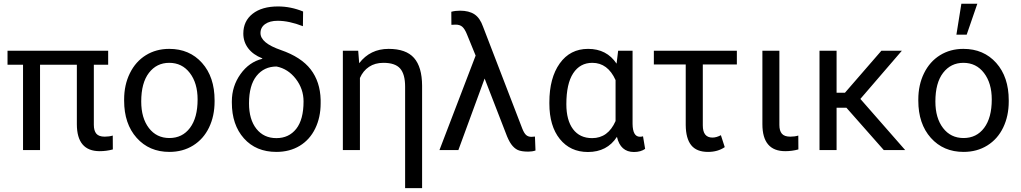

<svg xmlns="http://www.w3.org/2000/svg" viewBox="-20 -798 5429 1021"><path d="M555.2 -453.6H479V-134.3Q479 -103 492.2 -87.2Q505.4 -71.3 537.1 -71.3Q560.5 -71.3 579.6 -77.1L580.1 -3.4Q545.9 5.9 510.3 5.9Q388.7 5.9 388.7 -137.7V-453.6H192.9V0H102.5V-453.6H20V-528.3H555.2Z M640.1 -269Q640.1 -346.7 670.7 -408.7Q701.2 -470.7 755.6 -504.4Q810.1 -538.1 879.9 -538.1Q987.8 -538.1 1054.4 -463.4Q1121.1 -388.7 1121.1 -264.6V-258.3Q1121.1 -181.2 1091.6 -119.9Q1062 -58.6 1007.1 -24.4Q952.1 9.8 880.9 9.8Q773.4 9.8 706.8 -64.9Q640.1 -139.6 640.1 -262.7ZM731 -258.3Q731 -170.4 771.7 -117.2Q812.5 -64 880.9 -64Q949.7 -64 990.2 -117.9Q1030.8 -171.9 1030.8 -269Q1030.8 -356 989.5 -409.9Q948.2 -463.9 879.9 -463.9Q813 -463.9 772 -410.6Q731 -357.4 731 -258.3Z M1273.9 -619.6Q1273.9 -686 1323.5 -724.9Q1373 -763.7 1458.5 -763.7Q1526.4 -763.7 1591.8 -736.8L1590.8 -658.7Q1517.1 -687.5 1456.5 -687.5Q1414.6 -687.5 1389.9 -669.9Q1365.2 -652.3 1365.2 -622.1Q1365.2 -569.3 1473.4 -532Q1581.5 -494.6 1632.1 -429Q1682.6 -363.3 1685.1 -267.6V-248.5Q1685.1 -173.8 1656.2 -114.5Q1627.4 -55.2 1574 -22.7Q1520.5 9.8 1449.7 9.8Q1341.3 9.8 1277.1 -62.3Q1212.9 -134.3 1212.9 -252.4V-258.8Q1212.9 -339.4 1258.8 -403.8Q1304.7 -468.3 1375 -485.4L1374.5 -487.8Q1326.2 -506.8 1300 -541Q1273.9 -575.2 1273.9 -619.6ZM1304.2 -248.5Q1304.2 -162.6 1343.5 -113Q1382.8 -63.5 1449.7 -63.5Q1516.1 -63.5 1555.2 -112.8Q1594.2 -162.1 1594.2 -258.8Q1594.2 -325.2 1553 -378.7Q1511.7 -432.1 1450.7 -444.3Q1384.3 -444.3 1344.2 -394.3Q1304.2 -344.2 1304.2 -248.5Z M1884.8 -528.3 1890.1 -461.9Q1948.7 -538.1 2046.4 -538.1Q2139.2 -538.1 2181.6 -490Q2224.1 -441.9 2224.6 -342.3V202.6H2134.3V-336.9Q2134.3 -403.3 2107.9 -433.6Q2081.5 -463.9 2019 -463.9Q1974.1 -463.9 1942.4 -442.6Q1910.6 -421.4 1894 -383.3V0H1803.2V-528.3Z M2426.3 -741.2Q2474.1 -741.2 2503.4 -721.7Q2532.7 -702.1 2548.8 -655.8L2757.3 -114.3Q2767.1 -89.4 2778.1 -79.8Q2789.1 -70.3 2806.2 -70.3L2824.7 -71.8L2827.6 2.4Q2810.1 8.3 2789.6 8.3Q2752 8.3 2732.9 -0.7Q2713.9 -9.8 2698.7 -30.8Q2683.6 -51.8 2669.4 -90.8L2557.1 -380.4L2417.5 0H2316.9L2509.3 -502.4L2462.4 -617.2Q2451.2 -644.5 2438.2 -655.8Q2425.3 -667 2403.3 -667L2380.4 -666L2379.9 -735.4Q2400.4 -741.2 2426.3 -741.2Z M3343.8 -528.3V-139.2Q3344.7 -70.8 3382.8 -70.8Q3392.1 -70.8 3399.4 -73.2L3410.6 -6.3Q3387.2 10.3 3351.1 10.3Q3279.3 10.3 3260.7 -70.3Q3208.5 10.3 3106.4 10.3Q3012.7 10.3 2957 -58.8Q2901.4 -127.9 2901.4 -247.1V-254.4Q2901.4 -383.3 2956.5 -460.7Q3011.7 -538.1 3107.4 -538.1Q3206.5 -538.1 3258.8 -459.5L3267.1 -528.3ZM2991.7 -244.1Q2991.7 -158.7 3027.3 -111.1Q3063 -63.5 3128.9 -63.5Q3213.4 -63.5 3253.4 -154.3V-372.1Q3211.9 -463.9 3129.9 -463.9Q3064.5 -463.9 3028.1 -408.4Q2991.7 -353 2991.7 -244.1Z M3898.4 -455.1H3717.3V-131.3Q3717.3 -66.4 3768.6 -66.4Q3789.6 -66.4 3813.5 -79.1L3834 -15.6Q3796.9 9.8 3745.1 9.8Q3684.1 9.8 3655.5 -26.1Q3627 -62 3626.5 -133.3V-455.1H3457V-528.3H3898.4Z M4124.5 -528.3V-133.3Q4124.5 -102.5 4137.9 -86.9Q4151.4 -71.3 4182.6 -71.3Q4206.1 -71.3 4225.1 -77.1L4225.6 -3.4Q4191.4 5.9 4155.8 5.9Q4034.2 5.9 4034.2 -137.7V-528.3Z M4481 -225.1H4428.7V0H4337.9V-528.3H4428.7V-304.7H4473.1L4667 -528.3H4775.9L4555.2 -272L4793.5 0H4679.7Z M4863.3 -269Q4863.3 -346.7 4893.8 -408.7Q4924.3 -470.7 4978.8 -504.4Q5033.2 -538.1 5103 -538.1Q5210.9 -538.1 5277.6 -463.4Q5344.2 -388.7 5344.2 -264.6V-258.3Q5344.2 -181.2 5314.7 -119.9Q5285.2 -58.6 5230.2 -24.4Q5175.3 9.8 5104 9.8Q4996.6 9.8 4929.9 -64.9Q4863.3 -139.6 4863.3 -262.7ZM4954.1 -258.3Q4954.1 -170.4 4994.9 -117.2Q5035.6 -64 5104 -64Q5172.9 -64 5213.4 -117.9Q5253.9 -171.9 5253.9 -269Q5253.9 -356 5212.6 -409.9Q5171.4 -463.9 5103 -463.9Q5036.1 -463.9 4995.1 -410.6Q4954.1 -357.4 4954.1 -258.3ZM5092.3 -778.3H5177.2L5120.6 -613.8H5065.9Z"/></svg>

Font: Noboto
Style: Regular
Weight: 400
Designer: Google
Version: Version 2.001101; 2014